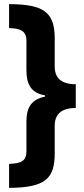

<svg xmlns="http://www.w3.org/2000/svg" viewBox="-20 -743 406 930"><path d="M24 51V167C201 166 245 121 245 0V-134C245 -190 278 -220 347 -220V-335C275 -335 245 -367 245 -421V-558C245 -686 189 -722 24 -723V-607C72 -605 108 -598 108 -546V-404C108 -330 134 -292 198 -281V-275C134 -262 108 -225 108 -154V-11C108 35 87 48 24 51Z"/></svg>

Font: Noto Sans Thai Looped ExtraCondensed ExtraBold
Style: Regular
Weight: 800
Width: 2
Designer: Sasikarn Vongin, Ben Mitchell
Foundry: The Fontpad Ltd
Version: Version 1.001